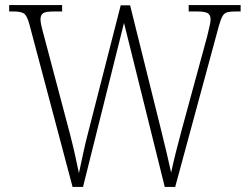

<svg xmlns="http://www.w3.org/2000/svg" viewBox="-20 -734 980 754"><path d="M95 -640Q86 -673 74 -681Q62 -689 31 -689H16V-714H224V-689H194Q158 -689 148.5 -681.5Q139 -674 139 -658Q139 -649 142.5 -633Q146 -617 153 -592L255 -207Q267 -160 274 -128.5Q281 -97 290 -54Q299 -95 306.5 -131Q314 -167 325 -209L454 -713H491L613 -222Q625 -174 634.5 -133.5Q644 -93 652 -56Q659 -89 669.5 -131.5Q680 -174 692 -218L793 -589Q799 -614 803 -631Q807 -648 807 -658Q807 -674 797 -681.5Q787 -689 751 -689H721V-714H925V-689H906Q885 -689 873 -686Q861 -683 854 -671Q847 -659 840 -634L668 0H627L467 -644L306 0H265Z"/></svg>

Font: Noto Serif Lao SemiCondensed ExtraLight
Style: Regular
Weight: 200
Width: 4
Designer: Monotype Design Team
Foundry: Monotype Imaging Inc.
Version: Version 2.003; ttfautohint (v1.8.4.7-5d5b)